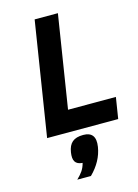

<svg xmlns="http://www.w3.org/2000/svg" viewBox="-139 -751 793 1101"><g transform="rotate(-15 257.5 -200.5)"><path d="M73 0H495L515 -126H231L318.1 -676H180.1ZM183.9 114C176.4 161.8 189.2 187.2 232.9 190C222.9 227.8 207.1 246.6 178.4 275H259.4C305.3 229.7 332.6 179.3 341.4 124C350.7 65.3 329.3 36 277.3 36C219.7 36 192.4 60.4 183.9 114Z"/></g></svg>

Font: Fog Sans
Style: It
Weight: 700
Foundry: Intel Corporation
Version: Version 1.00